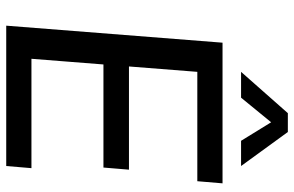

<svg xmlns="http://www.w3.org/2000/svg" viewBox="-188 -780 967 632"><g transform="rotate(90 296.0 -463.5)"><path d="M64 0 120 -712H583L576 -629H216L173 -83H533L526 0ZM177 -320 183 -404H538L531 -320ZM301 -773H216L352 -927H414L526 -773H443L382 -872Z"/></g></svg>

Font: Muli SemiBold
Style: Italic
Weight: 600
Italic angle: -4.541°
Designer: Vernon Adams
Foundry: Vernon Adams
Version: Version 2.100; ttfautohint (v1.8.1.43-b0c9)